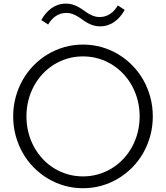

<svg xmlns="http://www.w3.org/2000/svg" viewBox="-20 -1005 899 1040"><path d="M429.5 14.5Q482.3 14.5 530.7 0.7Q579.1 -13.2 620.9 -38.4Q662.7 -63.6 697.3 -98.9Q731.8 -134.1 756.4 -177.5Q780.9 -220.9 794.3 -270.7Q807.7 -320.5 807.7 -374.5Q807.7 -428.6 794.3 -478.4Q780.9 -528.2 756.4 -571.6Q731.8 -615 697.3 -650.2Q662.7 -685.5 620.9 -710.7Q579.1 -735.9 530.5 -749.8Q481.8 -763.6 429.5 -763.6Q377.3 -763.6 328.6 -749.8Q280 -735.9 238.2 -710.7Q196.4 -685.5 161.8 -650.2Q127.3 -615 102.7 -571.6Q78.2 -528.2 64.8 -478.4Q51.4 -428.6 51.4 -374.5Q51.4 -320.5 64.8 -270.7Q78.2 -220.9 102.7 -177.5Q127.3 -134.1 161.8 -98.9Q196.4 -63.6 238.2 -38.4Q280 -13.2 328.6 0.7Q377.3 14.5 429.5 14.5ZM429.5 -49.5Q386.4 -49.5 347 -60.9Q307.7 -72.3 273.6 -93.2Q239.5 -114.1 211.8 -143.6Q184.1 -173.2 164.3 -209.3Q144.5 -245.5 133.9 -287.3Q123.2 -329.1 123.2 -374.5Q123.2 -420 133.9 -461.8Q144.5 -503.6 164.3 -539.8Q184.1 -575.9 211.8 -605.5Q239.5 -635 273.6 -655.9Q307.7 -676.8 347 -688.2Q386.4 -699.5 429.5 -699.5Q472.7 -699.5 512 -688.2Q551.4 -676.8 585.5 -655.9Q619.5 -635 647.5 -605.5Q675.5 -575.9 695.2 -539.8Q715 -503.6 725.7 -461.8Q736.4 -420 736.4 -374.5Q736.4 -329.1 725.7 -287.3Q715 -245.5 695.2 -209.3Q675.5 -173.2 647.5 -143.6Q619.5 -114.1 585.5 -93.2Q551.4 -72.3 512 -60.9Q472.7 -49.5 429.5 -49.5ZM203.6 -896.4 240.9 -872.3Q248.6 -885.5 258.6 -897Q268.6 -908.6 280.9 -917Q293.2 -925.5 307.7 -930.2Q322.3 -935 339.1 -935Q357.3 -935 372 -929.5Q386.8 -924.1 400.2 -916.1Q413.6 -908.2 426.4 -898.6Q439.1 -889.1 453.4 -881.1Q467.7 -873.2 484.3 -867.7Q500.9 -862.3 521.8 -862.3Q544.1 -862.3 563.6 -868.6Q583.2 -875 599.8 -886.8Q616.4 -898.6 630.5 -915Q644.5 -931.4 655.5 -951.4L618.2 -975.5Q610.5 -962.3 600.5 -950.7Q590.5 -939.1 578.2 -930.7Q565.9 -922.3 551.4 -917.5Q536.8 -912.7 520 -912.7Q501.8 -912.7 487 -918.2Q472.3 -923.6 458.9 -931.6Q445.5 -939.5 432.7 -949.1Q420 -958.6 405.7 -966.6Q391.4 -974.5 374.8 -980Q358.2 -985.5 337.3 -985.5Q315 -985.5 295.5 -979.1Q275.9 -972.7 259.3 -960.9Q242.7 -949.1 228.6 -932.7Q214.5 -916.4 203.6 -896.4Z"/></svg>

Font: Spartan MB
Style: Regular
Weight: 212
Designer: Matt Bailey, Mirko Velimirovic
Foundry: Matt Bailey
Version: Version 1.005